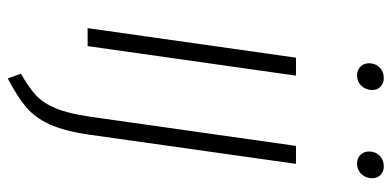

<svg xmlns="http://www.w3.org/2000/svg" viewBox="-270 -512 982 481"><g transform="rotate(90 220.5 -271.0)"><path d="M169 -522 95 0H50L124 -522ZM138 -705Q138 -721 148.5 -731.5Q159 -742 175 -742Q188 -742 196.5 -734Q205 -726 205 -713Q205 -697 194.5 -686Q184 -675 168 -675Q155 -675 146.5 -683.5Q138 -692 138 -705ZM164 167Q198 148 218 129.5Q238 111 251 79.5Q264 48 272 -7L345 -522H390L317 -5Q308 58 291 95Q274 132 248 154Q222 176 176 200ZM359 -705Q359 -721 369.5 -731.5Q380 -742 396 -742Q409 -742 417.5 -734Q426 -726 426 -713Q426 -697 415.5 -686Q405 -675 389 -675Q376 -675 367.5 -683.5Q359 -692 359 -705Z"/></g></svg>

Font: Fira Sans Extra Condensed ExtraLight
Style: Italic
Weight: 275
Width: 3
Italic angle: -8°
Designer: Carrois Corporate & Edenspiekermann AG
Foundry: Carrois Corporate GbR & Edenspiekermann AG
Version: Version 4.203